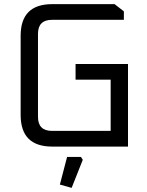

<svg xmlns="http://www.w3.org/2000/svg" viewBox="-20 -710 710 930"><path d="M80 -153V-537Q80 -690 233 -690H535L580 -655V-614H232Q164 -614 164 -546V-144Q164 -76 232 -76H516V-324H346V-400H600V0H233Q80 0 80 -153ZM270 184 305 50H372L381 64L327 200Z"/></svg>

Font: Oxanium ExtraLight
Style: Regular
Weight: 400
Version: Version 2.000